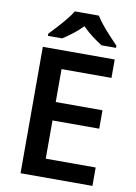

<svg xmlns="http://www.w3.org/2000/svg" viewBox="-100 -1003 759 1068"><g transform="rotate(10 279.0 -469.5)"><path d="M499 0H93V-714H499V-610H217V-424H481V-320H217V-104H499ZM370 -939Q383 -917 405.5 -889.5Q428 -862 452.5 -836Q477 -810 495 -791V-779H413Q387 -795 357.5 -817.5Q328 -840 301 -867Q275 -840 246 -818Q217 -796 191 -779H110V-791Q129 -811 152.5 -836.5Q176 -862 198.5 -889.5Q221 -917 234 -939Z"/></g></svg>

Font: Noto Sans Sundanese SemiBold
Style: Regular
Weight: 600
Version: Version 2.003